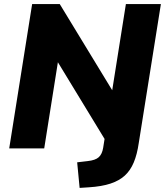

<svg xmlns="http://www.w3.org/2000/svg" viewBox="-20 -725 806 938"><path d="M369 193 357 68 408 62Q446 58 462.5 43Q479 28 484 -3L494 -66L519 0L239 -460H269L196 0H25L137 -705H272L552 -245H522L595 -705H766L658 -27Q650 29 633.5 68.5Q617 108 589.5 133Q562 158 519.5 172Q477 186 415 190Z"/></svg>

Font: Nunito Sans 12pt Black
Style: Italic
Weight: 900
Italic angle: -9°
Designer: Vernon Adams
Foundry: Vernon Adams
Version: Version 3.101;gftools[0.9.27]